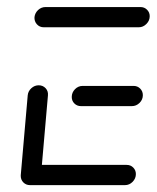

<svg xmlns="http://www.w3.org/2000/svg" viewBox="-20 -539 456 559"><path d="M40.4 -28.5 60.7 -261.5Q61.9 -273.7 71.3 -282.2Q80.7 -290.7 92.6 -290.7Q104.8 -290.7 112.8 -282.2Q120.7 -273.7 119.6 -261.5L99.3 -28.5ZM375.6 -32.2Q375.6 -19.3 366.1 -9.6Q356.7 0 343.7 0H67.4Q55.9 0 48.1 -7.8Q40.4 -15.6 40.4 -27Q40.4 -40 49.8 -49.4Q59.3 -58.9 72.2 -58.9H348.9Q360.4 -58.9 368 -51.1Q375.6 -43.3 375.6 -32.2ZM188.9 -256.7Q188.9 -269.6 198.3 -279.3Q207.8 -288.9 220.7 -288.9H368.9Q380.4 -288.9 388.1 -281.1Q395.9 -273.3 395.9 -261.9Q395.9 -248.9 386.3 -239.4Q376.7 -230 363.7 -230H215.9Q204.4 -230 196.7 -237.6Q188.9 -245.2 188.9 -256.7ZM80.4 -489.3Q81.9 -501.5 91.1 -510Q100.4 -518.5 112.6 -518.5H388.9Q400.4 -518.5 408.1 -510.7Q415.9 -503 415.9 -491.9Q415.9 -478.9 406.3 -469.3Q396.7 -459.6 384.1 -459.6H107.4Q95.2 -459.6 87.4 -468.3Q79.6 -477 80.4 -489.3Z"/></svg>

Font: 26F Galaxy Sans Medium
Style: Italic
Weight: 500
Italic angle: -5°
Designer: C₂₉H₂₅N₃O₅
Version: Version 1.200